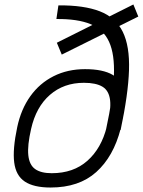

<svg xmlns="http://www.w3.org/2000/svg" viewBox="-20 -824 640 858"><path d="M206 14Q131 14 91 -12.5Q51 -39 43.5 -98Q36 -157 57 -256Q74 -336 115.5 -394Q157 -452 219.5 -483.5Q282 -515 360 -515Q440 -515 483.5 -489.5Q527 -464 535.5 -405.5Q544 -347 519 -248Q487 -124 410 -55Q333 14 206 14ZM211 -50Q308 -50 370.5 -105.5Q433 -161 457 -257Q477 -333 472 -376Q467 -419 438 -436.5Q409 -454 355 -454Q265 -454 203 -400Q141 -346 119 -248Q102 -174 106.5 -130.5Q111 -87 137 -68.5Q163 -50 211 -50ZM232 -739 241 -800Q355 -801 426 -773.5Q497 -746 528.5 -682Q560 -618 556.5 -510.5Q553 -403 519 -243L454 -246Q485 -389 489 -485Q493 -581 467.5 -637Q442 -693 384 -716.5Q326 -740 232 -739ZM576 -804 598 -750 256 -580 234 -633Z"/></svg>

Font: Victor Mono Thin Light
Style: Italic
Weight: 300
Italic angle: -12°
Monospace: yes
Version: Version 1.561;gftools[0.9.30]